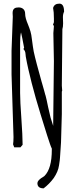

<svg xmlns="http://www.w3.org/2000/svg" viewBox="-20 -798 417 1040"><path d="M314.9 -180.2V-301.8L316.9 -307.1C315.9 -316.4 314.9 -328.1 314.9 -334L317.9 -640.1C320.3 -647.5 321.8 -657.7 321.8 -671.4L320.8 -704.6C320.8 -716.3 322.8 -726.6 327.1 -734.4C327.1 -764.2 318.4 -778.3 301.8 -778.3C283.2 -778.3 272 -770.5 267.6 -754.9C270.5 -741.2 272 -722.2 272 -697.8V-677.7L267.1 -664.1C270.5 -661.1 272 -658.2 272 -654.8V-655.8L269 -618.7L272 -466.8L268.1 -127.4V-116.2L253.9 -161.1L240.7 -217.8C234.9 -246.1 230.5 -267.6 227.1 -279.3C226.6 -281.2 225.6 -282.7 225.1 -285.2C221.2 -298.3 215.8 -321.8 206.5 -351.6V-351.1C186.5 -422.4 169.9 -484.4 162.6 -519C159.7 -537.1 156.2 -556.2 153.8 -578.1C151.4 -601.6 147.9 -618.7 144.5 -629.9V-629.4C141.1 -640.1 137.2 -651.9 131.8 -665C121.6 -689 116.2 -707.5 116.2 -723.6C116.2 -747.1 100.1 -757.8 81.1 -757.8C62 -757.8 48.3 -752 48.3 -727.5C48.3 -721.2 49.3 -713.9 49.3 -707.5L42.5 -522.9V-395L53.2 -55.7C53.2 -42 52.2 -21 50.8 -16.1L57.1 0H90.8L102.5 -13.7C102.5 -44.9 100.1 -95.2 95.7 -156.7C91.3 -217.8 88.9 -264.2 88.9 -294.9V-562C88.9 -587.9 90.3 -607.9 93.8 -622.6C93.8 -621.1 94.2 -620.1 94.7 -618.7L101.1 -588.9C103.5 -578.1 106 -564.5 109.9 -543C109.9 -542 110.4 -540.5 110.8 -540L106.9 -532.2C113.8 -525.4 117.7 -516.6 118.2 -505.4L119.6 -491.7C133.8 -410.6 164.1 -294.4 199.7 -179.2L234.9 -65.9C247.6 -26.9 255.4 -2.9 260.7 6.8V12.7C260.7 81.5 247.6 128.4 220.7 155.3C219.7 156.2 214.4 160.2 203.6 166.5C190.9 175.8 183.1 184.1 182.6 193.8C182.6 212.9 193.8 222.2 216.3 222.2C236.3 207 254.9 188.5 271 166.5C286.6 143.6 296.4 121.1 299.8 97.2C303.2 75.2 305.2 60.5 305.2 53.2L310.5 -26.9Z"/></svg>

Font: Amatic Mod Bold ONEptTWO
Style: Bold
Weight: 700
Designer: David Occhino Design
Foundry: David Occhino Design
Version: Version 1.2